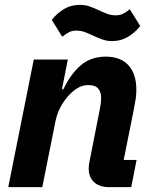

<svg xmlns="http://www.w3.org/2000/svg" viewBox="-20 -770 628 790"><path d="M154 0H14L119 -525H259L235 -403H241Q271 -466 312.5 -501.5Q354 -537 415 -537Q476 -537 508.5 -501.5Q541 -466 541 -401Q541 -382 538.5 -364.5Q536 -347 532 -327L489 -112H542L520 0H429Q389 0 367 -20.5Q345 -41 345 -76Q345 -85 346 -92.5Q347 -100 348 -104L389 -312Q392 -326 394 -339.5Q396 -353 396 -368Q396 -391 384 -405.5Q372 -420 343 -420Q318 -420 296.5 -406Q275 -392 258 -372Q240 -351 227 -325.5Q214 -300 208 -270ZM442 -601Q420 -601 403 -607Q386 -613 366 -622Q347 -631 330.5 -637.5Q314 -644 294 -644Q277 -644 265 -638Q253 -632 236 -619L193 -688Q216 -717 244.5 -733.5Q273 -750 308 -750Q330 -750 347.5 -744Q365 -738 384 -729Q403 -720 420 -713.5Q437 -707 456 -707Q473 -707 485.5 -713Q498 -719 514 -732L557 -663Q535 -635 506 -618Q477 -601 442 -601Z"/></svg>

Font: IBM Plex Sans Var
Style: Italic
Weight: 400
Italic angle: -11.31°
Designer: Mike Abbink, Paul van der Laan, Pieter van Rosmalen
Foundry: Bold Monday
Version: Version 1.001